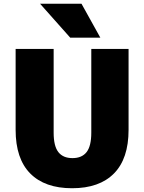

<svg xmlns="http://www.w3.org/2000/svg" viewBox="-20 -990 766 1020"><path d="M353 -790 193 -970H413L513 -790ZM63 -300V-730H265V-285Q265 -214 290 -182Q315 -150 365 -150Q415 -150 440 -182Q465 -214 465 -285V-730H663V-300Q663 -147 585.5 -68.5Q508 10 363 10Q218 10 140.5 -68.5Q63 -147 63 -300Z"/></svg>

Font: Mplus 1p Black
Style: Regular
Weight: 900
Version: Version 1.061